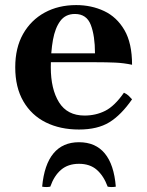

<svg xmlns="http://www.w3.org/2000/svg" viewBox="-20 -495 580 756"><path d="M291 15Q217 15 160.5 -13Q104 -41 72 -96Q40 -151 40 -230Q40 -307 71 -361.5Q102 -416 156 -445.5Q210 -475 280 -475Q340 -475 390 -451.5Q440 -428 470 -376.5Q500 -325 500 -240Q467 -247 433.5 -248.5Q400 -250 356 -250H147V-285H354Q354 -354 337.5 -397Q321 -440 275 -440Q238 -440 217.5 -412.5Q197 -385 188.5 -338Q180 -291 180 -230Q180 -144 212.5 -92Q245 -40 313 -40Q357 -40 394 -58.5Q431 -77 468 -130Q479 -125 486 -118.5Q493 -112 500 -104Q457 -42 410.5 -13.5Q364 15 291 15ZM404 240Q388 197 361 173.5Q334 150 291 150Q248 150 220.5 173.5Q193 197 178 240Q162 243 146 240Q154 153 190.5 109Q227 65 291 65Q356 65 392.5 109Q429 153 436 240Q420 243 404 240Z"/></svg>

Font: Poltawski Nowy
Style: Bold
Weight: 700
Designer: Adam Pótawski, Mateusz Machalski, Borys Kosmynka, Ania Wieluska
Foundry: Capitalics.wtf
Version: Version 1.001;gftools[0.9.25]